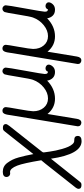

<svg xmlns="http://www.w3.org/2000/svg" viewBox="435 -914 707 1618"><g transform="rotate(-90 789.0 -105.5)"><path d="M6 202Q6 192 16 179L219 -78L247 -112Q222 -262 202 -314Q178 -375 148 -375Q146 -375 140.5 -374Q135 -373 132 -374Q121 -375 113.5 -384Q106 -393 106 -404Q106 -436 150 -436Q173 -436 192 -426.5Q211 -417 225.5 -397Q240 -377 251 -355.5Q262 -334 271 -301.5Q280 -269 286 -242Q292 -215 299 -178L487 -416Q497 -429 503 -432Q509 -435 521 -435Q552 -435 552 -410Q552 -401 536 -380L320 -107Q313 -99 313 -91Q314 -86 315 -76.5Q316 -67 320 -40.5Q324 -14 329 10.5Q334 35 342.5 64.5Q351 94 360.5 115.5Q370 137 383 151.5Q396 166 410 166H416Q452 166 452 195Q452 228 408 228Q298 228 260 -30L71 207Q61 220 55.5 223.5Q50 227 38 227Q6 227 6 202Z M533 197Q533 192 535 184L626 -365Q627 -371 628.5 -381.5Q630 -392 631 -397Q632 -402 634 -410Q636 -418 638.5 -422Q641 -426 644.5 -430.5Q648 -435 653 -437Q658 -439 665 -439Q677 -439 686 -431Q695 -423 695 -411Q695 -398 677.5 -301Q660 -204 660 -180Q660 -126 690 -90.5Q720 -55 768 -55Q816 -55 860.5 -91Q905 -127 925 -182Q933 -203 950 -308Q967 -413 971 -421Q982 -439 999 -439Q1011 -439 1019.5 -430Q1028 -421 1028 -412Q1028 -394 1001 -246Q974 -98 974 -83Q974 -68 978 -62.5Q982 -57 993 -55Q1001 -76 1022 -76Q1034 -76 1043.5 -68.5Q1053 -61 1053 -50Q1053 -32 1036 -14Q1019 4 991 4Q960 4 941.5 -14Q923 -32 918 -62Q850 4 766 4Q688 4 637 -59L596 189Q590 226 563 226Q551 226 542 218Q533 210 533 197Z M1058 197Q1058 192 1060 184L1151 -365Q1152 -371 1153.5 -381.5Q1155 -392 1156 -397Q1157 -402 1159 -410Q1161 -418 1163.5 -422Q1166 -426 1169.5 -430.5Q1173 -435 1178 -437Q1183 -439 1190 -439Q1202 -439 1211 -431Q1220 -423 1220 -411Q1220 -398 1202.5 -301Q1185 -204 1185 -180Q1185 -126 1215 -90.5Q1245 -55 1293 -55Q1341 -55 1385.5 -91Q1430 -127 1450 -182Q1458 -203 1475 -308Q1492 -413 1496 -421Q1507 -439 1524 -439Q1536 -439 1544.5 -430Q1553 -421 1553 -412Q1553 -394 1526 -246Q1499 -98 1499 -83Q1499 -68 1503 -62.5Q1507 -57 1518 -55Q1526 -76 1547 -76Q1559 -76 1568.5 -68.5Q1578 -61 1578 -50Q1578 -32 1561 -14Q1544 4 1516 4Q1485 4 1466.5 -14Q1448 -32 1443 -62Q1375 4 1291 4Q1213 4 1162 -59L1121 189Q1115 226 1088 226Q1076 226 1067 218Q1058 210 1058 197Z"/></g></svg>

Font: CMU Typewriter Text
Style: LightOblique
Weight: 200
Italic angle: -9.46001°
Version: Version 0.7.0